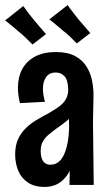

<svg xmlns="http://www.w3.org/2000/svg" viewBox="-27 -732 434 760"><path d="M248 0 250 -96 243 -378Q242 -415 228.5 -430Q215 -445 193 -445Q169 -445 156 -427.5Q143 -410 143 -381Q143 -369 145 -356Q147 -343 151 -329L52 -324Q48 -340 46 -355Q44 -370 44 -384Q44 -427 61 -458.5Q78 -490 111.5 -508Q145 -526 194 -526Q240 -526 269.5 -510.5Q299 -495 315.5 -468.5Q332 -442 338 -410Q344 -378 343 -345L341 -250L344 0ZM148 8Q111 8 85 -8.5Q59 -25 46 -54.5Q33 -84 33 -121Q33 -156 44.5 -181Q56 -206 75 -224.5Q94 -243 117.5 -257Q141 -271 164 -283Q181 -293 196 -302.5Q211 -312 221.5 -323Q232 -334 237.5 -347.5Q243 -361 243 -378L290 -354Q287 -320 273 -296Q259 -272 239.5 -255.5Q220 -239 199 -225Q181 -212 166 -199.5Q151 -187 142.5 -171.5Q134 -156 134 -134Q134 -118 138 -105.5Q142 -93 151 -86.5Q160 -80 173 -80Q196 -80 212 -97.5Q228 -115 237.5 -152.5Q247 -190 247 -247L286 -301Q286 -232 280 -175Q274 -118 258.5 -77Q243 -36 216 -14Q189 8 148 8ZM277 -560Q278 -559 269 -568Q260 -577 247.5 -589.5Q235 -602 223 -610Q212 -620 199 -630.5Q186 -641 177 -648.5Q168 -656 168 -655L241 -712Q240 -713 246.5 -703.5Q253 -694 263.5 -681Q274 -668 283 -656Q295 -643 306 -629.5Q317 -616 324.5 -608Q332 -600 330 -601ZM102 -556Q103 -555 93.5 -564Q84 -573 71.5 -585.5Q59 -598 48 -606Q37 -616 24 -626.5Q11 -637 2 -644.5Q-7 -652 -7 -651L65 -708Q65 -709 71.5 -699.5Q78 -690 88 -677Q98 -664 108 -652Q119 -639 130.5 -625.5Q142 -612 149 -604Q156 -596 155 -597Z"/></svg>

Font: Truculenta
Style: Bold
Weight: 700
Designer: Ivan Castro, Eva Sanz & Omnibus-Type Team
Foundry: Omnibus-Type
Version: Version 1.002